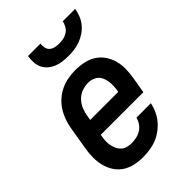

<svg xmlns="http://www.w3.org/2000/svg" viewBox="-220 -836 939 939"><g transform="rotate(-45 250.0 -366.0)"><path d="M202 8Q173 8 145 2Q117 -4 94 -19Q71 -34 56 -57Q41 -80 34 -107Q27 -134 27 -163Q27 -192 32 -221L52 -341Q56 -366 65 -391Q74 -416 88 -438Q102 -460 123 -478.5Q144 -497 168 -508Q192 -519 217.5 -523.5Q243 -528 268 -528Q297 -528 325.5 -522Q354 -516 377 -501.5Q400 -487 416 -464Q432 -441 439.5 -414Q447 -387 446.5 -357.5Q446 -328 441 -299L427 -216H132L131 -207Q128 -192 127.5 -176.5Q127 -161 130 -147Q133 -133 139 -120Q145 -107 155.5 -97.5Q166 -88 180.5 -84Q195 -80 210 -80Q226 -80 243 -83.5Q260 -87 275 -96Q290 -105 300.5 -120Q311 -135 315 -152H415Q410 -129 400 -106.5Q390 -84 374 -65Q358 -46 337.5 -31Q317 -16 295 -7.5Q273 1 249 4.5Q225 8 202 8ZM147 -304H341L343 -313Q345 -328 345.5 -343Q346 -358 344 -372Q342 -386 336.5 -399Q331 -412 320.5 -421.5Q310 -431 296.5 -435.5Q283 -440 268 -440Q247 -440 225 -432Q203 -424 187 -407Q171 -390 162.5 -369Q154 -348 151 -327ZM293 -600Q273 -600 253 -602.5Q233 -605 215 -612.5Q197 -620 182.5 -632.5Q168 -645 160 -662Q152 -679 151 -699.5Q150 -720 153 -740H239Q237 -726 240 -712Q243 -698 253 -689.5Q263 -681 277 -678Q291 -675 305 -675Q319 -675 334 -678Q349 -681 362 -689.5Q375 -698 383 -712Q391 -726 393 -740H479Q476 -720 468 -699.5Q460 -679 446 -662Q432 -645 413.5 -632.5Q395 -620 375 -612.5Q355 -605 334 -602.5Q313 -600 293 -600Z"/></g></svg>

Font: Iosevka Term Curly SmBd Obl
Style: Regular
Weight: 600
Italic angle: -9°
Designer: Belleve Invis
Foundry: Belleve Invis
Version: Version 32.3.0